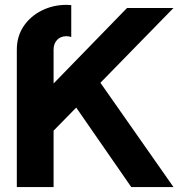

<svg xmlns="http://www.w3.org/2000/svg" viewBox="-20 -755 735 775"><path d="M47.9 -554.7Q47.9 -608.4 75.4 -649.2Q103 -689.9 148.7 -712.6Q194.3 -735.4 248.5 -735.4Q259.8 -735.4 267.6 -734.4V-605.5Q259.3 -608.9 248.5 -608.9Q224.6 -608.9 210.4 -593.8Q196.3 -578.6 196.3 -554.7V-418L492.7 -722.7H680.2L385.3 -420.9L680.2 0H509.8L287.6 -320.8L196.3 -227.5V0H47.9Z"/></svg>

Font: Giphurs
Style: Bold
Weight: 700
Version: Version 0.920; ttfautohint (v1.8.4.7-5d5b)